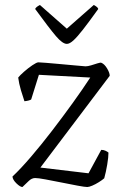

<svg xmlns="http://www.w3.org/2000/svg" viewBox="-20 -750 495 770"><path d="M70 0Q61 0 46 -14.5Q31 -29 30 -42Q63 -73 104.5 -121.5Q146 -170 189 -226Q232 -282 272 -337.5Q312 -393 342 -439L136 -450L105 -351Q102 -349 95 -347Q88 -345 78 -344Q72 -361 64 -388Q56 -415 53 -439Q60 -448 76.5 -462.5Q93 -477 110 -488.5Q127 -500 134 -500Q140 -500 165 -498Q190 -496 222 -493Q254 -490 282.5 -487.5Q311 -485 323 -484Q332 -484 345.5 -488Q359 -492 371 -496Q383 -500 387 -498Q399 -493 409.5 -475.5Q420 -458 420 -446L142 -78L335 -55L386 -149Q396 -149 404 -145Q412 -141 415 -138Q415 -120 410 -90Q405 -60 398 -35Q390 -28 376.5 -19.5Q363 -11 350 -5.5Q337 0 330 0Q320 0 291 -5.5Q262 -11 227 -18Q192 -25 162.5 -30.5Q133 -36 121 -36Q107 -36 94.5 -23.5Q82 -11 70 0ZM248 -574Q231 -574 204.5 -605Q178 -636 121 -714Q124 -722 140 -730L248 -635L356 -730Q372 -722 374 -714Q336 -661 312.5 -631Q289 -601 274 -587.5Q259 -574 248 -574Z"/></svg>

Font: Texturina 72pt ExtraLight
Style: Regular
Weight: 200
Designer: Guillermo Torres Carreño
Foundry: Omnibus-Type
Version: Version 1.002; ttfautohint (v1.8.3)